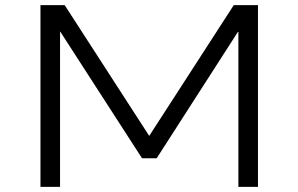

<svg xmlns="http://www.w3.org/2000/svg" viewBox="-20 -725 1157 745"><path d="M137 0V-705H231L562 -193H556L887 -705H981V0H905V-601H903L588 -111H531L214 -602H213V0Z"/></svg>

Font: Nunito Sans 7pt Expanded Light
Style: Regular
Weight: 300
Width: 7
Designer: Vernon Adams
Foundry: Vernon Adams
Version: Version 3.101;gftools[0.9.27]